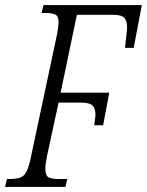

<svg xmlns="http://www.w3.org/2000/svg" viewBox="-39 -734 577 754"><path d="M-19 0 -12 -31H-2Q22 -31 37.5 -35.5Q53 -40 62.5 -55.5Q72 -71 80 -106L185 -599Q188 -615 189.5 -626.5Q191 -638 191 -645Q191 -670 179 -676.5Q167 -683 136 -683H124L132 -714H518L486 -546H452Q454 -567 457 -592Q460 -617 460 -627Q460 -652 449 -664Q438 -676 403 -676H263L199 -370H390L366 -242H331Q333 -253 334 -264.5Q335 -276 336 -282Q336 -307 325 -319Q314 -331 279 -331H191L146 -123Q139 -89 139 -73Q139 -45 151 -38Q163 -31 192 -31H225L218 0Z"/></svg>

Font: Noto Serif ExtraCondensed Light
Style: Italic
Weight: 300
Width: 2
Italic angle: -12°
Designer: Monotype Design Team
Foundry: Monotype Imaging Inc.
Version: Version 2.014; ttfautohint (v1.8.4.7-5d5b)